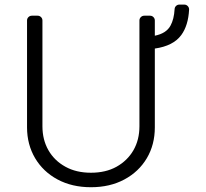

<svg xmlns="http://www.w3.org/2000/svg" viewBox="-20 -795 888 828"><path d="M228.3 -21Q166.2 -54.3 131.4 -112.9Q96.6 -171.9 96.6 -245.7V-706.7Q96.6 -715.2 102.6 -721.2Q108.7 -727.3 117.5 -727.3H142.4Q150.9 -727.3 157 -721.2Q163 -715.2 163 -706.7V-250.4Q163 -192.1 188.9 -147Q214.8 -101.9 262.1 -76Q308.6 -50.1 372.2 -50.1Q436.1 -50.1 482.6 -76Q529.5 -102.3 555.4 -147Q581.3 -192.1 581.3 -250.4V-706.7Q581.3 -715.2 587.4 -721.2Q593.4 -727.3 602.3 -727.3H627.1Q635.7 -727.3 641.7 -721.2Q647.7 -715.2 647.7 -706.7V-641Q697.1 -650.9 715.2 -684.3Q730.5 -712 733 -755.7Q733.3 -763.8 739.3 -769.5Q745.4 -775.2 753.6 -775.2H774.5Q783.4 -775.2 789.6 -768.8Q795.8 -762.4 795.5 -753.6Q791.9 -685 761.7 -643.8Q727.3 -596.9 647.7 -585.6V-245.7Q647.7 -171.2 613.3 -112.9Q578.5 -54.3 516.3 -21Q454.2 12.4 372.2 12.4Q290.5 12.4 228.3 -21Z"/></svg>

Font: DeltaSans Light
Style: Regular
Weight: 300
Designer: Rasmus Andersson
Foundry: rsms
Version: Version 3.012